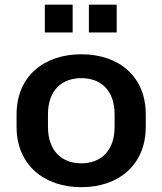

<svg xmlns="http://www.w3.org/2000/svg" viewBox="-20 -778 683 809"><path d="M322.8 10.7C481 10.7 594.2 -84 594.2 -244.1V-295.9C594.2 -456.1 481 -549.3 322.8 -549.3C164.6 -549.3 49.8 -456.1 49.8 -295.9V-244.1C49.8 -84 164.6 10.7 322.8 10.7ZM322.8 -89.8C243.2 -89.8 182.1 -139.2 182.1 -244.1V-295.9C182.1 -400.4 243.2 -448.7 322.8 -448.7C402.3 -448.7 462.9 -399.9 462.9 -295.9V-244.1C462.9 -139.6 402.3 -89.8 322.8 -89.8ZM471.7 -641.1V-758.3H354.5V-641.1ZM286.1 -641.1V-758.3H168.9V-641.1Z"/></svg>

Font: Winston SemiBold
Style: Regular
Weight: 600
Designer: Vernon Adams, Kim Jin-seong, David Berlow, Cristiano Sobral
Foundry: The Winston Project Authors
Version: Version 3.004